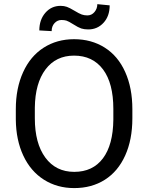

<svg xmlns="http://www.w3.org/2000/svg" viewBox="-20 -913 728 942"><path d="M629.4 -332.5V-377.4C629.4 -446.8 617.7 -507.6 594.2 -559.8C570.8 -612.1 537.4 -651.9 493.9 -679.4C450.4 -706.9 400.2 -720.7 343.3 -720.7C287.3 -720.7 237.5 -706.8 194.1 -679C150.6 -651.1 117 -611 93.3 -558.6C69.5 -506.2 57.6 -445.8 57.6 -377.4V-326.2C58.3 -259.1 70.6 -200.1 94.5 -149.2C118.4 -98.2 152 -59 195.3 -31.5C238.6 -4 288.2 9.8 344.2 9.8C401.5 9.8 451.7 -3.9 494.6 -31.2C537.6 -58.6 570.8 -98.2 594.2 -150.1C617.7 -202.1 629.4 -262.9 629.4 -332.5ZM536.1 -378.4V-325.7C535.2 -243.3 518.1 -180.1 484.9 -136C451.7 -91.9 404.8 -69.8 344.2 -69.8C284 -69.8 236.7 -93.2 202.4 -139.9C168.1 -186.6 150.9 -250.8 150.9 -332.5V-384.8C151.9 -464.8 169.4 -527.4 203.4 -572.5C237.4 -617.6 284 -640.1 343.3 -640.1C404.1 -640.1 451.5 -617.6 485.4 -572.5C519.2 -527.4 536.1 -462.7 536.1 -378.4ZM518.1 -886.7 457.5 -892.6C457.5 -877.9 452.9 -865.1 443.6 -854C434.3 -842.9 422.7 -837.4 408.7 -837.4C398.6 -837.4 389.4 -838.9 381.1 -841.8C372.8 -844.7 360.8 -850.9 345.2 -860.4C329.6 -869.8 317.2 -876.1 308.1 -879.4C299 -882.6 288.7 -884.3 277.3 -884.3C247.1 -884.3 222.1 -872.9 202.4 -850.1C182.7 -827.3 172.9 -798.5 172.9 -763.7L233.4 -760.3C233.4 -776.2 238.1 -789.3 247.6 -799.6C257 -809.8 268.4 -814.9 281.7 -814.9C290.9 -814.9 298.9 -813.9 305.9 -811.8C312.9 -809.7 324.3 -803.5 340.1 -793.5C355.9 -783.4 368.7 -776.7 378.4 -773.4C388.2 -770.2 399.7 -768.6 413.1 -768.6C443 -768.6 468 -779.5 488 -801.3C508.1 -823.1 518.1 -851.6 518.1 -886.7Z"/></svg>

Font: Roboto1
Style: rg
Weight: 400
Designer: Google
Version: Version 2.137; 2017